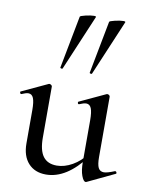

<svg xmlns="http://www.w3.org/2000/svg" viewBox="-84 -792 665 863"><g transform="rotate(10 248.5 -360.0)"><path d="M75 -114V-266Q75 -303 68 -320Q61 -337 45 -337Q34 -337 14 -328H12Q9 -328 7.5 -333Q6 -338 9 -339L127 -394L131 -395Q134 -395 138.5 -392Q143 -389 143 -385V-152Q143 -94 163.5 -66.5Q184 -39 226 -39Q261 -39 297 -59.5Q333 -80 358 -115L363 -104Q279 9 185 9Q134 9 104.5 -23.5Q75 -56 75 -114ZM440 -46Q455 -46 489 -60H490Q494 -60 496 -55.5Q498 -51 495 -49L371 10L367 11Q357 11 348 -13Q339 -37 339 -76V-266Q339 -303 332 -320Q325 -337 309 -337Q298 -337 277 -328H275Q272 -328 271 -333Q270 -338 273 -339L391 -394L395 -395Q399 -395 403 -392Q407 -389 407 -385V-110Q407 -76 414.5 -61Q422 -46 440 -46ZM173 -472Q170 -472 167.5 -473.5Q165 -475 166 -476L212 -716Q213 -720 236.5 -725.5Q260 -731 275 -731Q285 -731 284 -727L177 -474Q177 -472 173 -472ZM307 -472Q304 -472 301.5 -473.5Q299 -475 300 -476L346 -716Q347 -720 370.5 -725.5Q394 -731 409 -731Q419 -731 418 -727L311 -474Q311 -472 307 -472Z"/></g></svg>

Font: Cormorant Garamond Medium
Style: Regular
Weight: 500
Designer: Christian Thalmann (Catharsis Fonts)
Foundry: Catharsis Fonts
Version: Version 4.000